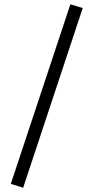

<svg xmlns="http://www.w3.org/2000/svg" viewBox="-20 -800 440 903"><path d="M311 -779.8 369.1 -762.2 88.9 83 30.8 64.9Z"/></svg>

Font: Trocchi
Style: Regular
Weight: 400
Designer: vernon adams
Version: Version 1.0; ttfautohint (v0.8) -l 6 -r 50 -G 100